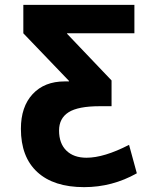

<svg xmlns="http://www.w3.org/2000/svg" viewBox="-20 -540 649 790"><path d="M256 -401 439 -209V-103H391Q301 -103 262 -78Q223 -53 223 -3Q223 50 253 79.5Q283 109 336 109Q408 109 511 56L543 173Q442 230 326 230Q201 230 133.5 168Q66 106 66 -10Q66 -101 114.5 -153Q163 -205 246 -205H264V-207L76 -403V-520H533V-403H256Z"/></svg>

Font: Mplus 1p ExtraBold
Style: Regular
Weight: 800
Version: Version 1.061